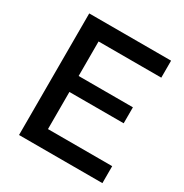

<svg xmlns="http://www.w3.org/2000/svg" viewBox="-164 -841 932 971"><g transform="rotate(30 301.5 -355.0)"><path d="M566.9 -99.1V0H80.1V-710H558.1V-610.8H191.9V-409.2H508.8V-315.9H191.9V-99.1Z"/></g></svg>

Font: Rawline SemiBold
Style: Regular
Weight: 600
Designer: Matt McInerney, Pablo Impallari, Rodrigo Fuenzalida
Foundry: Matt McInerney, Pablo Impallari, Rodrigo Fuenzalida
Version: Version 4.020;PS 004.020;hotconv 1.0.88;makeotf.lib2.5.64775